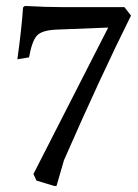

<svg xmlns="http://www.w3.org/2000/svg" viewBox="-20 -517 460 642"><path d="M63 -497.1Q135.3 -493.2 185.1 -493.2H396L418 -464.8Q315.4 -258.8 193.8 19L168.9 105H162.1L102.1 86.9L91.8 64.9L341.8 -424.8L168.9 -418Q120.1 -416 103.5 -397.9Q86.9 -379.9 77.1 -325.2L38.1 -318.8Q52.2 -420.4 57.1 -492.2Z"/></svg>

Font: Alegreya-Regular
Style: Regular
Weight: 400
Designer: Juan Pablo del Peral
Foundry: Juan Pablo del Peral
Version: Version 1.003